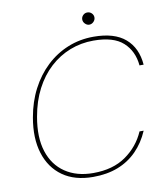

<svg xmlns="http://www.w3.org/2000/svg" viewBox="-92 -919 869 1007"><g transform="rotate(-10 342.5 -415.5)"><path d="M323 12Q225 12 161 -33.5Q97 -79 71.5 -160.5Q46 -242 65 -350Q79 -431 113.5 -497.5Q148 -564 199 -612Q250 -660 314 -686Q378 -712 451 -712Q562 -712 620 -662Q678 -612 685 -522H663Q656 -599 605 -645.5Q554 -692 447 -692Q381 -692 322 -669Q263 -646 215 -602Q167 -558 134 -494.5Q101 -431 87 -350Q68 -243 92.5 -166.5Q117 -90 178 -49Q239 -8 327 -8Q432 -8 501 -56.5Q570 -105 603 -181H625Q599 -120 556 -76.5Q513 -33 455 -10.5Q397 12 323 12ZM441 -778Q429 -778 419 -788Q409 -798 409 -811Q409 -824 418.5 -833.5Q428 -843 441 -843Q455 -843 464.5 -833.5Q474 -824 474 -811Q474 -798 464 -788Q454 -778 441 -778Z"/></g></svg>

Font: DM Sans Thin
Style: Italic
Weight: 250
Italic angle: -10°
Designer: Colophon Foundry, Jonny Pinhorn
Foundry: Colophon Foundry
Version: Version 4.004;gftools[0.9.30]